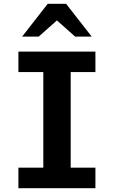

<svg xmlns="http://www.w3.org/2000/svg" viewBox="-20 -993 601 1013"><path d="M77.1 -108.4H208.5V-612.8H77.1V-720.7H483.4V-612.8H353V-108.4H483.4V0H77.1ZM96.7 -799.8 231.9 -973.1H328.6L463.9 -799.8H376.5L280.3 -885.3L184.1 -799.8Z"/></svg>

Font: Monda
Style: Bold
Weight: 700
Designer: Vernon Adams
Foundry: Vernon Adams
Version: Version 2.100; ttfautohint (v1.8.3)